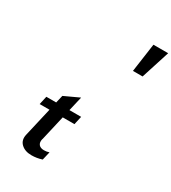

<svg xmlns="http://www.w3.org/2000/svg" viewBox="-313 -1525 1510 1692"><g transform="rotate(30 441.5 -678.5)"><path d="M882.8 -1369.1 790 -1079.1H691.9L732.9 -1369.1ZM301.8 -159.2H300.8Q292 -122.6 308.6 -101.8Q325.2 -81.1 361.8 -81.1Q389.6 -81.1 414.1 -89.8L394 -4.9Q341.8 12.2 288.1 12.2Q221.2 12.2 182.9 -24.4Q144.5 -61 158.2 -121.1L226.1 -415H126L145 -500H245.1L263.2 -577.1L414.1 -647L379.9 -500H499L480 -415H360.8Z"/></g></svg>

Font: Perun
Style: Bold Italic
Weight: 700
Italic angle: -12°
Foundry: Copyright (c) Stefan Peev, Context Ltd, 2016
Version: Version 001.000